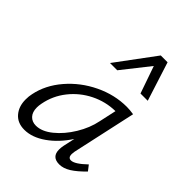

<svg xmlns="http://www.w3.org/2000/svg" viewBox="-206 -809 917 917"><g transform="rotate(45 252.5 -350.0)"><path d="M26 -101Q26 -123 30 -140Q45 -215 100 -279Q155 -343 233 -380.5Q311 -418 393 -418Q413 -418 439 -414L368 -90Q366 -76 366 -72Q366 -48 385 -48Q410 -48 459 -95L480 -68Q444 -31 415 -13Q386 5 359 5Q308 5 308 -45Q308 -58 311 -73L324 -132Q283 -69 229.5 -31.5Q176 6 124 6Q78 6 52 -24Q26 -54 26 -101ZM350 -278 369 -365Q304 -364 245.5 -335Q187 -306 146.5 -255Q106 -204 94 -140Q91 -125 91 -112Q91 -81 107 -64Q123 -47 149 -47Q189 -47 231.5 -81.5Q274 -116 306.5 -169.5Q339 -223 350 -278ZM334 -706H380L443 -509H394L346 -647L237 -509H188Z"/></g></svg>

Font: LXGW Bright GB
Style: Italic
Weight: 400
Italic angle: -12°
Designer: Christian Thalmann (Catharsis Fonts)
Foundry: LXGW / Christian Thalmann (Catharsis Fonts) / Fontworks Inc.
Version: Version 5.510